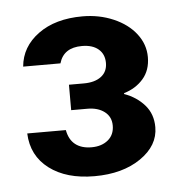

<svg xmlns="http://www.w3.org/2000/svg" viewBox="-37 -747 416 436"><g transform="rotate(-5 171.0 -529.0)"><path d="M22 -609Q26 -654 65 -682.5Q104 -711 166 -711Q204 -711 236.5 -697Q269 -683 287.5 -659Q306 -635 306 -606Q306 -576 289 -556.5Q272 -537 245 -529V-527Q273 -517 291 -496.5Q309 -476 309 -446Q309 -404 267.5 -375.5Q226 -347 162 -347Q98 -347 59 -376.5Q20 -406 18 -457H106Q110 -435 124 -424Q138 -413 161 -413Q184 -413 198.5 -425Q213 -437 213 -458Q213 -478 198 -489.5Q183 -501 159 -501H122V-559H156Q181 -559 195.5 -570Q210 -581 210 -601Q210 -621 196.5 -632.5Q183 -644 159 -644Q117 -644 107 -609Z"/></g></svg>

Font: MSTAGE Medium
Style: Regular
Weight: 500
Designer: Ninad Kale (Devanagari), Jonny Pinhorn (Latin)
Foundry: Indian Type Foundry
Version: 4.004